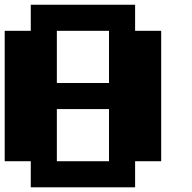

<svg xmlns="http://www.w3.org/2000/svg" viewBox="-20 -798 818 818"><path d="M444.4 -111.1V-333.3H222.2V-111.1ZM111.1 -111.1H0V-666.7H111.1V-777.8H555.6V-666.7H666.7V-111.1H555.6V0H111.1ZM444.4 -444.4V-666.7H222.2V-444.4Z"/></svg>

Font: Pixeloid Sans
Style: Bold
Weight: 700
Monospace: yes
Designer: GGBot
Version: 0.3